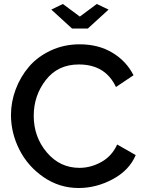

<svg xmlns="http://www.w3.org/2000/svg" viewBox="-20 -936 724 962"><path d="M237 -888 295 -916 380 -853 465 -916 524 -888 420 -793H341ZM35 -360Q35 -425 58.5 -488Q82 -551 125 -601.5Q168 -652 234.5 -683Q301 -714 379 -714Q473 -714 543 -672Q613 -630 649 -559L561 -500Q508 -613 375 -613Q270 -613 209.5 -535Q149 -457 149 -356Q149 -250 214.5 -172.5Q280 -95 378 -95Q435 -95 488 -124.5Q541 -154 567 -212L660 -159Q628 -83 545.5 -38.5Q463 6 374 6Q278 6 199 -48Q120 -102 77.5 -185.5Q35 -269 35 -360Z"/></svg>

Font: Raleway
Style: Regular
Weight: 600
Designer: Matt McInerney, Pablo Impallari, Rodrigo Fuenzalida
Foundry: Matt McInerney, Pablo Impallari, Rodrigo Fuenzalida
Version: Version 1.000;PS 001.001;hotconv 1.0.56; ttfautohint (v1.5)